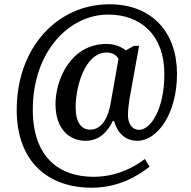

<svg xmlns="http://www.w3.org/2000/svg" viewBox="-20 -734 893 896"><path d="M407 142C526 142 614 94 678 44L656 8C601 50 520 91 416 91C256 91 133 -1 133 -222C133 -493 302 -666 485 -666C638 -666 747 -569 747 -389C747 -222 682 -128 629 -128C603 -128 577 -148 577 -199C577 -221 582 -256 584 -270L629 -520H605L567 -499C549 -514 516 -529 477 -529C311 -529 239 -364 239 -248C239 -133 303 -77 379 -77C444 -77 481 -118 507 -170H512C530 -108 568 -77 622 -77C711 -77 806 -198 806 -390C806 -579 693 -714 491 -714C248 -714 58 -513 58 -221C58 25 209 142 407 142ZM401 -129C360 -129 333 -162 333 -234C333 -325 374 -489 479 -489C502 -489 525 -477 533 -459L496 -250C486 -193 459 -129 401 -129Z"/></svg>

Font: Noto Serif SemiCondensed Medium
Style: Regular
Weight: 500
Width: 4
Designer: Monotype Design Team
Foundry: Monotype Imaging Inc.
Version: Version 2.014